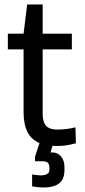

<svg xmlns="http://www.w3.org/2000/svg" viewBox="-20 -638 378 855"><path d="M170 -488H300V-418H170V-132Q170 -94 185.5 -77.5Q201 -61 234 -61Q276 -61 316 -71L318 0Q274 12 238 12Q221 12 214 11L205 41H215Q237 41 252 59Q267 77 267 105V120Q267 160 243.5 178.5Q220 197 172 197Q153 197 123 192V139Q151 143 159 143Q200 143 200 119V106Q199 91 191.5 85.5Q184 80 166 80H136V59L156 -1Q120 -16 102.5 -50Q85 -84 85 -139V-418H15V-488H85L101 -618H170Z"/></svg>

Font: Ropa Sans
Style: Regular
Weight: 400
Designer: Botio Nikoltchev
Foundry: Botio Nikoltchev
Version: Version 1.100